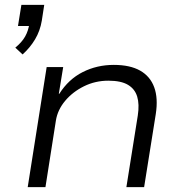

<svg xmlns="http://www.w3.org/2000/svg" viewBox="-20 -770 755 790"><path d="M73 -546 43 -574Q70 -596 83.5 -620Q97 -644 101 -674L110 -663H54L68 -750H162L152 -685Q145 -643 124.5 -608.5Q104 -574 73 -546ZM94 0 172 -494H240L222 -384H224Q262 -444 320.5 -473.5Q379 -503 448 -503Q515 -503 556.5 -479.5Q598 -456 614.5 -411Q631 -366 621 -301L573 0H500L547 -295Q554 -341 544.5 -372.5Q535 -404 506.5 -421Q478 -438 426 -438Q372 -438 325.5 -415Q279 -392 248 -355Q217 -318 210 -274L167 0Z"/></svg>

Font: Nunito Sans 7pt SemiExpanded Light
Style: Italic
Weight: 300
Width: 6
Italic angle: -9°
Designer: Vernon Adams
Foundry: Vernon Adams
Version: Version 3.101;gftools[0.9.27]